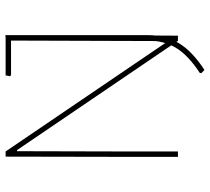

<svg xmlns="http://www.w3.org/2000/svg" viewBox="-53 -625 776 710"><g transform="rotate(-90 335.0 -270.0)"><path d="M558.1 0H539.1L134.8 -595.2H130.9L129.9 -199.2V0H109.9V-189.9L110.8 -637.2H129.9L534.2 -42H538.1L540 -636.2L560.1 -638.2L559.1 -175.8ZM560.1 -115.2Q560.1 -78.1 553.2 -50.8Q546.4 -23.4 530.3 3.4Q514.6 29.3 490.7 51.8Q463.9 77.1 431.2 98.1L419.9 86.9V81.1Q484.4 39.1 512.2 -5.9Q540 -50.8 540 -112.8V-617.2H412.1L408.2 -621.1L411.1 -637.2H560.1Z"/></g></svg>

Font: Datalegreya
Style: Gradient
Weight: 400
Designer: Figs Lab
Foundry: Figs Lab
Version: Version 1.002;PS 001.002;hotconv 1.0.70;makeotf.lib2.5.58329